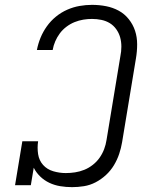

<svg xmlns="http://www.w3.org/2000/svg" viewBox="-20 -763 640 791"><path d="M277 8Q252 8 228 4Q204 0 183 -10Q162 -20 145.5 -36Q129 -52 119 -72L107 0H42L72 -181H137Q133 -154 137 -128Q141 -102 157.5 -83.5Q174 -65 199.5 -57.5Q225 -50 251 -50Q270 -50 289.5 -53Q309 -56 327.5 -63.5Q346 -71 362.5 -84Q379 -97 390.5 -113.5Q402 -130 409 -148.5Q416 -167 419 -187L476 -532Q480 -551 480 -571Q480 -591 475 -609Q470 -627 459 -642.5Q448 -658 432.5 -667.5Q417 -677 398 -681Q379 -685 359 -685Q341 -685 323 -682Q305 -679 287.5 -672Q270 -665 254 -653Q238 -641 226.5 -625.5Q215 -610 207.5 -592.5Q200 -575 197 -557H132Q137 -583 147 -607.5Q157 -632 173 -654.5Q189 -677 210.5 -694.5Q232 -712 257 -723Q282 -734 308 -738.5Q334 -743 359 -743Q389 -743 417 -737.5Q445 -732 469 -719Q493 -706 510.5 -684Q528 -662 536.5 -636Q545 -610 545 -580.5Q545 -551 540 -522L483 -177Q479 -153 471 -129Q463 -105 449.5 -82.5Q436 -60 416.5 -42Q397 -24 374 -12Q351 0 326 4Q301 8 277 8Z"/></svg>

Font: Iosevka Curly Slab LtExObl
Style: Regular
Weight: 300
Width: 7
Italic angle: -9°
Monospace: yes
Designer: Belleve Invis
Foundry: Belleve Invis
Version: Version 11.1.0; ttfautohint (v1.8.3)